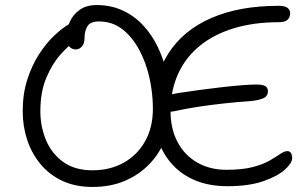

<svg xmlns="http://www.w3.org/2000/svg" viewBox="-20 -731 1219 761"><path d="M347 10Q279 10 227.5 -14Q176 -38 141 -80Q106 -122 88 -176Q70 -230 70 -290Q70 -359 88 -415Q106 -471 133.5 -514Q161 -557 191 -586Q221 -615 245 -630Q269 -645 279 -645Q285 -645 291.5 -643Q298 -641 305 -630Q314 -618 311.5 -606.5Q309 -595 299.5 -585.5Q290 -576 276 -567Q251 -550 219 -514Q187 -478 163.5 -422.5Q140 -367 140 -290Q140 -230 162 -176.5Q184 -123 230 -89.5Q276 -56 347 -56Q416 -56 470 -86Q524 -116 555 -171Q586 -226 586 -300Q586 -361 572.5 -422Q559 -483 531.5 -534Q504 -585 464.5 -615.5Q425 -646 372 -646Q338 -646 326.5 -627Q315 -608 315 -580Q315 -558 304.5 -546.5Q294 -535 280 -535Q271 -535 262.5 -540Q254 -545 248.5 -555.5Q243 -566 243 -580Q243 -615 256.5 -644.5Q270 -674 296.5 -692.5Q323 -711 363 -711Q419 -711 465 -690Q511 -669 546.5 -631.5Q582 -594 606.5 -542.5Q631 -491 643.5 -429.5Q656 -368 656 -300Q656 -235 634.5 -179Q613 -123 572 -80.5Q531 -38 474.5 -14Q418 10 347 10ZM675 -291Q654 -286 641.5 -290Q629 -294 623.5 -303.5Q618 -313 618 -322Q618 -336 635.5 -346.5Q653 -357 685 -362Q724 -368 768 -374Q812 -380 855.5 -385Q899 -390 936 -393Q973 -396 996 -396Q1023 -396 1032.5 -389Q1042 -382 1042 -370Q1042 -348 1020 -340Q998 -332 969 -330Q923 -327 867.5 -321Q812 -315 761 -307Q710 -299 675 -291ZM881 7Q811 7 756.5 -15Q702 -37 664.5 -77.5Q627 -118 607.5 -173Q588 -228 588 -293Q588 -427 647.5 -519.5Q707 -612 818.5 -660Q930 -708 1084 -708Q1110 -708 1120 -699.5Q1130 -691 1130 -679Q1130 -663 1120 -653Q1110 -643 1085 -643Q986 -643 907 -619Q828 -595 772.5 -550Q717 -505 687 -440.5Q657 -376 656 -295Q655 -224 682.5 -170.5Q710 -117 760.5 -87.5Q811 -58 877 -58Q941 -58 982.5 -69Q1024 -80 1049.5 -95Q1075 -110 1091 -121Q1107 -132 1119 -132Q1129 -132 1133.5 -124Q1138 -116 1138 -104Q1138 -85 1109.5 -59Q1081 -33 1024 -13Q967 7 881 7Z"/></svg>

Font: Shantell Sans Light
Style: Regular
Weight: 300
Designer: Stephen Nixon, Anya Danilova, Shantell Martin
Foundry: Arrow Type
Version: Version 1.011;[c5ecc13dd]